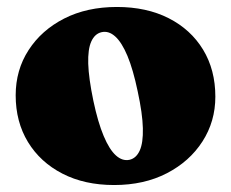

<svg xmlns="http://www.w3.org/2000/svg" viewBox="-20 -517 664 551"><path d="M315.5 -497Q400.5 -497 464 -464.8Q527.5 -432.5 562.8 -374.5Q598 -316.5 598 -239.5Q598 -168.5 561 -111Q524 -53.5 458.8 -19.8Q393.5 14 307.5 14Q222.5 14 159 -18.8Q95.5 -51.5 60.2 -109.5Q25 -167.5 25 -243.5Q25 -316 62 -373.2Q99 -430.5 164.2 -463.8Q229.5 -497 315.5 -497ZM352 -58.5Q371 -63 381 -85Q391 -107 390 -149Q389 -191 375 -255.5Q362 -317.5 345.8 -356.5Q329.5 -395.5 310.5 -412.5Q291.5 -429.5 271 -424.5Q252 -420 242 -398Q232 -376 233.2 -334.2Q234.5 -292.5 248 -227.5Q261 -166 277.5 -126.8Q294 -87.5 312.8 -70.8Q331.5 -54 352 -58.5Z"/></svg>

Font: Fraunces
Style: Regular
Weight: 900
Version: Version 1.000;[b76b70a41]